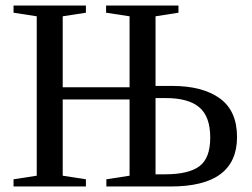

<svg xmlns="http://www.w3.org/2000/svg" viewBox="-20 -675 912 695"><path d="M838 -179Q838 0 598 0H365V-26L449 -39V-315H207V-39L291 -26V0H29V-26L113 -39V-616L29 -629V-655H291V-629L207 -616V-359H449V-616L364 -629V-655H626V-629L543 -616V-364H603Q713 -364 775.5 -319Q838 -274 838 -179ZM577 -44Q662 -44 701.5 -73Q741 -102 741 -177Q741 -253 701.5 -286.5Q662 -320 580 -320H543V-44Z"/></svg>

Font: Libra Serif Modern
Style: Regular
Weight: 400
Designer: Stefan Peev, Context Ltd
Foundry: Stefan Peev, Context Ltd
Version: Version 1.000